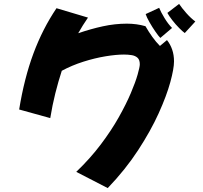

<svg xmlns="http://www.w3.org/2000/svg" viewBox="-20 -879 1040 982"><path d="M925 -710Q915 -717 896.5 -735.5Q878 -754 861 -776Q844 -798 836 -813L896 -859Q910 -838 933 -812Q956 -786 979 -769ZM800 -685Q791 -694 775 -717Q759 -740 744.5 -765.5Q730 -791 725 -807L794 -839Q803 -817 821.5 -786.5Q840 -756 860 -736ZM78 -319Q104 -479 151 -605.5Q198 -732 269 -837L430 -789Q403 -750 380 -709Q444 -731 506 -744.5Q568 -758 629 -758Q679 -758 724 -745Q740 -717 759 -690.5Q778 -664 798 -644L834 -674Q851 -653 860.5 -625.5Q870 -598 870 -565Q870 -528 851 -458.5Q832 -389 791.5 -299.5Q751 -210 686.5 -111Q622 -12 531 83L370 0Q441 -68 495 -139.5Q549 -211 587 -278.5Q625 -346 649 -402.5Q673 -459 684 -498Q695 -537 695 -550Q695 -573 683.5 -583.5Q672 -594 653.5 -597Q635 -600 614 -600Q574 -600 519.5 -591Q465 -582 406.5 -563.5Q348 -545 296 -517Q278 -462 263 -402Q248 -342 237 -275Z"/></svg>

Font: Mochiy Pop One
Style: Regular
Weight: 400
Designer: FONTDASU
Foundry: FONTDASU / Google Inc. / Adobe
Version: Version 2.000